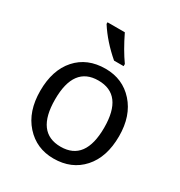

<svg xmlns="http://www.w3.org/2000/svg" viewBox="-181 -891 962 1027"><g transform="rotate(30 300.0 -378.0)"><path d="M297.9 9.8Q192.4 9.8 124.3 -66.2Q56.2 -142.1 56.2 -269Q56.2 -397.5 122.3 -471.7Q188.5 -545.9 300.8 -545.9Q407.2 -545.9 475.1 -470.2Q543 -394.5 543 -269Q543 -139.6 476.1 -64.9Q409.2 9.8 297.9 9.8ZM299.8 -64Q451.2 -64 451.2 -269Q451.2 -472.2 298.8 -472.2Q147.9 -472.2 147.9 -269Q147.9 -64 299.8 -64ZM376.5 -606H317.4Q236.3 -675.3 184.6 -755.9V-766.1H291.5Q333.5 -679.2 376.5 -619.1Z"/></g></svg>

Font: Droid Sans Mono
Style: Regular
Weight: 400
Monospace: yes
Foundry: Ascender Corporation
Version: Version 1.00 build 112